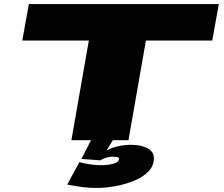

<svg xmlns="http://www.w3.org/2000/svg" viewBox="-20 -695 1109 952"><path d="M334 0H617L703.5 -494H1032.5L1065 -675H123L90.5 -494H420.5ZM456.5 237Q500.5 237 547.8 228.8Q595 220.5 637.2 204.2Q679.5 188 707.8 163.2Q736 138.5 741.5 107Q750 65 717.8 44Q685.5 23 629.5 23Q591.5 23 554.8 32.8Q518 42.5 496.5 59L478.5 100Q485.5 94 502.8 88Q520 82 536.5 82Q556.5 82 564 84.8Q571.5 87.5 569.5 97Q568 108 543.8 116Q519.5 124 480.5 124Q448 124 420.8 119Q393.5 114 373.5 109L313.5 220Q351 227.5 387.2 232.2Q423.5 237 456.5 237ZM478.5 100 539.5 0H431.5L383.5 93Z"/></svg>

Font: Anybody ExtraExpanded Black
Style: Italic
Weight: 900
Width: 8
Italic angle: -10°
Version: Version 1.113;gftools[0.9.25]